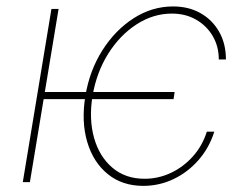

<svg xmlns="http://www.w3.org/2000/svg" viewBox="-20 -574 773 605"><path d="M530.3 -284.2 526.9 -261.7H105L108.4 -284.2ZM164.6 -545.9 74.2 0H51.8L142.1 -545.9ZM431.6 11.7Q365.2 11.7 319.6 -25.4Q273.9 -62.5 254.9 -126.7Q235.8 -190.9 249 -271.5Q262.2 -351.6 302.5 -415.3Q342.8 -479 400.9 -516.4Q459 -553.7 525.4 -553.7Q574.2 -553.7 611.6 -532.7Q648.9 -511.7 670.4 -474.1Q691.9 -436.5 691.9 -386.7H669.4Q669.4 -428.2 650.1 -460.7Q630.9 -493.2 597.7 -512.2Q564.5 -531.2 521.5 -531.2Q462.9 -531.2 410.4 -497.3Q357.9 -463.4 321 -404.8Q284.2 -346.2 271.5 -271.5Q259.8 -198.7 276.4 -139.6Q293 -80.6 334 -45.7Q375 -10.7 435.5 -10.7Q479 -10.7 518.6 -29.3Q558.1 -47.9 587.9 -81.3Q617.7 -114.7 631.8 -159.2H655.3Q639.2 -107.9 605.2 -69.3Q571.3 -30.8 526.4 -9.5Q481.4 11.7 431.6 11.7Z"/></svg>

Font: Inter Thin
Style: Italic
Weight: 250
Italic angle: -9.3988°
Designer: Rasmus Andersson
Foundry: rsms
Version: Version 4.001;git-66647c0bb